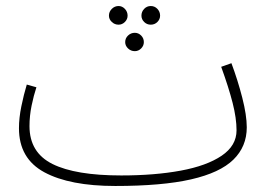

<svg xmlns="http://www.w3.org/2000/svg" viewBox="-20 -597 915 638"><path d="M363 21Q212 21 127.5 -24.5Q43 -70 43 -171Q43 -205 51 -244Q59 -283 69 -316L101 -307Q92 -280 85 -246Q78 -212 78 -178Q78 -90 154.5 -52Q231 -14 383 -14Q494 -14 580.5 -30Q667 -46 716.5 -79.5Q766 -113 766 -164Q766 -204 753 -255Q740 -306 715 -375L749 -387Q770 -331 785 -272.5Q800 -214 800 -174Q800 -110 755.5 -66.5Q711 -23 615 -1Q519 21 363 21ZM374 -515Q361 -515 351.5 -524Q342 -533 342 -545Q342 -558 351.5 -567.5Q361 -577 374 -577Q386 -577 395 -567.5Q404 -558 404 -545Q404 -533 395 -524Q386 -515 374 -515ZM481 -515Q468 -515 459 -524Q450 -533 450 -545Q450 -558 459 -567.5Q468 -577 481 -577Q494 -577 503 -567.5Q512 -558 512 -545Q512 -533 503 -524Q494 -515 481 -515ZM428 -427Q415 -427 405.5 -436Q396 -445 396 -457Q396 -470 405.5 -479Q415 -488 428 -488Q440 -488 449 -479Q458 -470 458 -457Q458 -445 449 -436Q440 -427 428 -427Z"/></svg>

Font: Noto Sans Arabic SemCond ExtLt
Style: Regular
Weight: 200
Width: 4
Designer: Monotype Design Team, Nadine Chahine, Nizar Qandah and Khaled Hosny
Foundry: Monotype Imaging Inc.
Version: Version 2.012; ttfautohint (v1.8.4.7-5d5b)